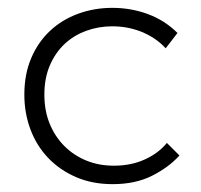

<svg xmlns="http://www.w3.org/2000/svg" viewBox="-20 -461 512 489"><path d="M267 8Q215 8 173.5 -10Q132 -28 102.5 -59Q73 -90 57.5 -131.5Q42 -173 42 -220Q42 -272 59.5 -313Q77 -354 107.5 -382.5Q138 -411 179 -426Q220 -441 266 -441Q314 -441 357 -425Q400 -409 432 -377L402 -338Q377 -365 341.5 -379.5Q306 -394 266 -394Q231 -394 199.5 -382.5Q168 -371 144.5 -349Q121 -327 107 -294.5Q93 -262 93 -220Q93 -179 106.5 -146Q120 -113 144 -89Q168 -65 200 -52Q232 -39 270 -39Q314 -39 349 -55Q384 -71 405 -97L437 -65Q410 -35 367.5 -13.5Q325 8 267 8Z"/></svg>

Font: Tilda Sans Light
Style: Regular
Weight: 300
Designer: ParaType Ltd
Foundry: ParaType Ltd
Version: Version 1.009